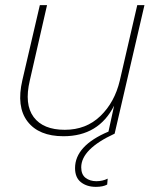

<svg xmlns="http://www.w3.org/2000/svg" viewBox="-20 -520 609 747"><path d="M426 0Q296 60 296 131Q296 159 313 172Q330 185 355 185Q379 185 399 175L397 198Q381 207 353 207Q318 207 295 189Q272 171 272 134Q272 47 402 -8L424 -109Q364 10 227 10Q131 10 87 -47.5Q43 -105 67 -208L135 -500H163L96 -207Q74 -114 111 -64.5Q148 -15 232 -15Q315 -15 370.5 -68.5Q426 -122 446 -206L514 -500H542Z"/></svg>

Font: Elaine Sans ExtraLight
Style: Italic
Weight: 275
Italic angle: -13°
Designer: Wei Huang
Foundry: Wei Huang
Version: Version 2.001;December 24, 2019;FontCreator 12.0.0.2547 64-b